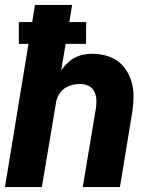

<svg xmlns="http://www.w3.org/2000/svg" viewBox="-20 -755 616 775"><path d="M0 0H149L206 -340Q209 -362 223 -381Q237 -400 259 -408Q281 -416 303 -416Q321 -416 336.5 -409Q352 -402 360 -386.5Q368 -371 369 -353Q370 -335 367 -317L314 0H464L513 -297Q519 -332 519 -367Q519 -402 508 -434Q497 -466 475 -490.5Q453 -515 420.5 -526.5Q388 -538 353 -538Q329 -538 305 -531.5Q281 -525 261.5 -508.5Q242 -492 227 -471L245 -578H327L328 -666H260L271 -735H121L110 -666H56V-578H95Z"/></svg>

Font: Iosevka Sparkle Heavy Oblique
Style: Regular
Weight: 900
Italic angle: -9°
Designer: Belleve Invis
Foundry: Belleve Invis
Version: Version 4.5.0; ttfautohint (v1.8.3)